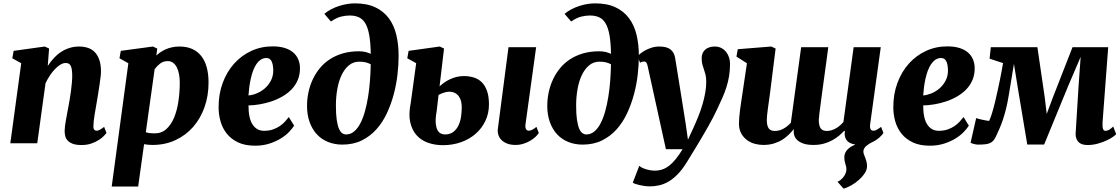

<svg xmlns="http://www.w3.org/2000/svg" viewBox="-20 -841 6577 1127"><path d="M104.5 -469.7 52.2 -499 60.1 -542.5 242.7 -567.9 268.1 -556.2 260.3 -453.6Q276.4 -479 296.1 -500.2Q315.9 -521.5 338.9 -536.4Q361.8 -551.3 388.2 -559.6Q414.6 -567.9 443.4 -567.9Q471.7 -567.9 495.4 -560.3Q519 -552.7 536.1 -535.2Q553.2 -517.6 563 -489.5Q572.8 -461.4 572.8 -420.4Q572.8 -409.2 570.3 -388.4Q567.9 -367.7 564.2 -343Q560.5 -318.4 556.4 -292.7Q552.2 -267.1 548.8 -246.6Q545.9 -228 542.2 -208Q538.6 -188 535.4 -168.5Q532.2 -148.9 530.3 -131.6Q528.3 -114.3 528.3 -100.6Q528.3 -83 534.2 -78.4Q540 -73.7 547.4 -73.7Q555.7 -73.7 564.7 -78.4Q573.7 -83 591.3 -96.2L605 -60.5Q601.1 -55.2 590.1 -43.5Q579.1 -31.7 560.8 -19.8Q542.5 -7.8 516.8 1.2Q491.2 10.3 458.5 10.3Q425.3 10.3 405.8 2.4Q386.2 -5.4 376 -17.3Q365.7 -29.3 362.5 -44.2Q359.4 -59.1 359.4 -73.2Q359.4 -83.5 361.3 -99.4Q363.3 -115.2 366.7 -134.5Q370.1 -153.8 374 -174.8Q377.9 -195.8 381.8 -216.3Q385.3 -235.8 389.4 -259.5Q393.6 -283.2 396.7 -307.9Q399.9 -332.5 402.1 -356.9Q404.3 -381.3 403.8 -402.8Q403.3 -422.9 400.9 -436Q398.4 -449.2 393.8 -457Q389.2 -464.8 382.1 -468Q375 -471.2 365.2 -471.2Q350.6 -471.2 334.7 -461.7Q318.8 -452.1 303 -435.8Q287.1 -419.4 272.7 -397.7Q258.3 -376 247.1 -352.1L198.7 0H40.5Z M875 9.8Q849.6 9.8 825.7 5.4L791 253.9H635.7L733.4 -469.7L681.2 -499L689 -542.5L877.4 -567.9L902.8 -556.2L897.9 -515.1Q909.2 -525.9 923.3 -535.4Q937.5 -544.9 954.3 -552.2Q971.2 -559.6 991 -563.7Q1010.7 -567.9 1033.7 -567.9Q1076.2 -567.9 1107.9 -553.7Q1139.6 -539.6 1161.1 -512.5Q1182.6 -485.4 1193.4 -446Q1204.1 -406.7 1204.1 -356.4Q1204.1 -279.3 1180.7 -212.6Q1157.2 -146 1114 -96.4Q1070.8 -46.9 1010 -18.6Q949.2 9.8 875 9.8ZM964.8 -482.4Q939 -482.4 920.4 -468.3Q901.9 -454.1 887.7 -435.1L835.9 -64.9Q846.2 -61 858.9 -59.6Q871.6 -58.1 887.7 -58.1Q928.7 -58.1 956.8 -83.7Q984.9 -109.4 1002.2 -151.4Q1019.5 -193.4 1027.3 -246.8Q1035.2 -300.3 1035.2 -356Q1035.2 -381.3 1031 -404.3Q1026.9 -427.2 1018.3 -444.6Q1009.8 -461.9 996.3 -472.2Q982.9 -482.4 964.8 -482.4Z M1263.2 -210Q1262.7 -288.1 1287.1 -354Q1311.5 -419.9 1354.2 -467.5Q1397 -515.1 1454.8 -542Q1512.7 -568.8 1580.1 -568.8Q1621.6 -568.8 1651.6 -559.3Q1681.6 -549.8 1700.9 -533.2Q1720.2 -516.6 1730 -494.1Q1739.7 -471.7 1740.7 -445.8Q1741.7 -405.3 1728.5 -373.3Q1715.3 -341.3 1691.9 -316.9Q1668.5 -292.5 1637.5 -274.7Q1606.4 -256.8 1572.5 -245.6Q1538.6 -234.4 1503.9 -228.5Q1469.2 -222.7 1438.5 -222.2Q1438.5 -146 1462.9 -109.6Q1487.3 -73.2 1529.8 -73.2Q1559.1 -73.2 1581.8 -81.1Q1604.5 -88.9 1622.1 -100.8Q1639.6 -112.8 1652.6 -127Q1665.5 -141.1 1675.3 -153.8L1706.5 -103.5Q1696.3 -87.4 1677 -66.9Q1657.7 -46.4 1628.9 -28.6Q1600.1 -10.7 1562 1.7Q1523.9 14.2 1477.1 14.2Q1418.5 14.2 1377.7 -5.1Q1336.9 -24.4 1311.5 -56.2Q1286.1 -87.9 1274.7 -127.9Q1263.2 -168 1263.2 -210ZM1438.5 -280.8Q1460 -282.2 1485.8 -292.5Q1511.7 -302.7 1533.9 -321.8Q1556.2 -340.8 1570.6 -368.7Q1585 -396.5 1584 -432.6Q1582.5 -466.3 1573 -483.4Q1563.5 -500.5 1543.9 -500.5Q1525.4 -500.5 1510.5 -490.5Q1495.6 -480.5 1484.4 -463.6Q1473.1 -446.8 1465.1 -424.6Q1457 -402.3 1451.7 -377.9Q1446.3 -353.5 1443.1 -328.4Q1439.9 -303.2 1438.5 -280.8Z M1782.2 -219.2Q1782.2 -259.8 1790.5 -299.1Q1798.8 -338.4 1815.4 -374Q1832 -409.7 1856.9 -440.2Q1881.8 -470.7 1915.8 -492.9Q1949.7 -515.1 1992.4 -527.6Q2035.2 -540 2086.9 -540Q2107.9 -540 2125 -535.9Q2142.1 -531.7 2156.2 -524.9Q2155.3 -588.4 2147.9 -631.6Q2140.6 -674.8 2126 -701.2Q2111.3 -727.5 2088.1 -738.8Q2064.9 -750 2032.2 -750Q2009.3 -750 1982.4 -743.7Q1955.6 -737.3 1922.4 -714.8L1883.8 -759.8Q1903.3 -776.4 1926.8 -788.1Q1950.2 -799.8 1974.1 -807.1Q1998 -814.5 2020.8 -817.9Q2043.5 -821.3 2062 -821.3Q2133.8 -821.3 2182.9 -798.1Q2231.9 -774.9 2262.5 -733.6Q2293 -692.4 2306.4 -636Q2319.8 -579.6 2319.8 -513.2Q2319.8 -462.4 2313.2 -404.1Q2306.6 -345.7 2291.3 -287.8Q2275.9 -230 2251 -176.5Q2226.1 -123 2189.5 -82Q2152.8 -41 2103.3 -16.6Q2053.7 7.8 1989.7 7.8Q1944.3 7.8 1906 -7.6Q1867.7 -22.9 1840.3 -52.2Q1813 -81.5 1797.6 -123.8Q1782.2 -166 1782.2 -219.2ZM2011.2 -51.8Q2037.6 -51.8 2058.3 -69.1Q2079.1 -86.4 2095 -116.7Q2110.8 -147 2122.1 -187.3Q2133.3 -227.5 2140.6 -273.2Q2147.9 -318.8 2151.6 -367.7Q2155.3 -416.5 2156.2 -463.4Q2142.1 -471.7 2125.5 -475.3Q2108.9 -479 2088.4 -479Q2053.2 -479 2027.3 -457Q2001.5 -435.1 1984.6 -399.2Q1967.8 -363.3 1959.7 -317.1Q1951.7 -271 1951.7 -222.2Q1951.7 -170.4 1956.5 -137.5Q1961.4 -104.5 1969.7 -85.4Q1978 -66.4 1988.8 -59.1Q1999.5 -51.8 2011.2 -51.8Z M3005.9 9.8Q2977.1 9.8 2956.3 1.5Q2935.5 -6.8 2922.9 -20Q2910.2 -33.2 2905 -50.3Q2899.9 -67.4 2902.3 -85L2964.8 -564H3127L3064.5 -110.8Q3062 -93.3 3067.4 -83.5Q3072.8 -73.7 3084 -73.7Q3090.3 -73.7 3101.1 -78.1Q3111.8 -82.5 3128.9 -96.2L3142.6 -60.5Q3135.7 -49.3 3122.6 -37.1Q3109.4 -24.9 3091.6 -14.4Q3073.7 -3.9 3051.8 2.9Q3029.8 9.8 3005.9 9.8ZM2422.9 -470.2 2370.6 -499 2378.4 -542.5 2561 -567.9 2586.4 -556.2 2560.1 -334Q2571.8 -344.7 2586.9 -355.7Q2602.1 -366.7 2620.1 -375.2Q2638.2 -383.8 2658.9 -389.2Q2679.7 -394.5 2703.1 -394.5Q2731.4 -394.5 2757.8 -387.2Q2784.2 -379.9 2804.7 -361.3Q2825.2 -342.8 2837.6 -310.3Q2850.1 -277.8 2850.1 -228Q2850.1 -175.8 2829.3 -131.8Q2808.6 -87.9 2772.5 -56.2Q2736.3 -24.4 2686.8 -6.6Q2637.2 11.2 2579.6 11.2Q2533.7 11.2 2493.4 -2.7Q2453.1 -16.6 2425.8 -46.6Q2398.4 -76.7 2387.9 -123.8Q2377.4 -170.9 2391.1 -237.8ZM2615.7 -302.7Q2605.5 -302.7 2588.9 -298.1Q2572.3 -293.5 2554.2 -283.7L2543 -187.5Q2535.6 -146.5 2537.6 -120.1Q2539.6 -93.8 2547.4 -78.6Q2555.2 -63.5 2567.1 -57.6Q2579.1 -51.8 2591.3 -51.8Q2621.6 -51.8 2640.9 -66.7Q2660.2 -81.5 2671.1 -104.7Q2682.1 -127.9 2686.3 -156.5Q2690.4 -185.1 2690.4 -212.4Q2690.4 -230 2686.5 -246.1Q2682.6 -262.2 2673.6 -274.9Q2664.6 -287.6 2650.4 -295.2Q2636.2 -302.7 2615.7 -302.7Z M3192.4 -219.2Q3192.4 -259.8 3200.7 -299.1Q3209 -338.4 3225.6 -374Q3242.2 -409.7 3267.1 -440.2Q3292 -470.7 3325.9 -492.9Q3359.9 -515.1 3402.6 -527.6Q3445.3 -540 3497.1 -540Q3518.1 -540 3535.2 -535.9Q3552.2 -531.7 3566.4 -524.9Q3565.4 -588.4 3558.1 -631.6Q3550.8 -674.8 3536.1 -701.2Q3521.5 -727.5 3498.3 -738.8Q3475.1 -750 3442.4 -750Q3419.4 -750 3392.6 -743.7Q3365.7 -737.3 3332.5 -714.8L3293.9 -759.8Q3313.5 -776.4 3336.9 -788.1Q3360.4 -799.8 3384.3 -807.1Q3408.2 -814.5 3430.9 -817.9Q3453.6 -821.3 3472.2 -821.3Q3543.9 -821.3 3593 -798.1Q3642.1 -774.9 3672.6 -733.6Q3703.1 -692.4 3716.6 -636Q3730 -579.6 3730 -513.2Q3730 -462.4 3723.4 -404.1Q3716.8 -345.7 3701.4 -287.8Q3686 -230 3661.1 -176.5Q3636.2 -123 3599.6 -82Q3563 -41 3513.4 -16.6Q3463.9 7.8 3399.9 7.8Q3354.5 7.8 3316.2 -7.6Q3277.8 -22.9 3250.5 -52.2Q3223.1 -81.5 3207.8 -123.8Q3192.4 -166 3192.4 -219.2ZM3421.4 -51.8Q3447.8 -51.8 3468.5 -69.1Q3489.3 -86.4 3505.1 -116.7Q3521 -147 3532.2 -187.3Q3543.5 -227.5 3550.8 -273.2Q3558.1 -318.8 3561.8 -367.7Q3565.4 -416.5 3566.4 -463.4Q3552.2 -471.7 3535.6 -475.3Q3519 -479 3498.5 -479Q3463.4 -479 3437.5 -457Q3411.6 -435.1 3394.8 -399.2Q3377.9 -363.3 3369.9 -317.1Q3361.8 -271 3361.8 -222.2Q3361.8 -170.4 3366.7 -137.5Q3371.6 -104.5 3379.9 -85.4Q3388.2 -66.4 3398.9 -59.1Q3409.7 -51.8 3421.4 -51.8Z M3781.7 -452.6Q3778.3 -467.8 3773.7 -473.9Q3769 -480 3761.2 -480Q3754.9 -480 3749 -478.3Q3743.2 -476.6 3736.8 -472.7L3722.7 -510.7Q3726.1 -515.6 3737.3 -525.1Q3748.5 -534.7 3765.4 -544.2Q3782.2 -553.7 3804 -560.8Q3825.7 -567.9 3850.1 -567.9Q3894.5 -567.9 3916 -550.5Q3937.5 -533.2 3942.9 -501Q3958.5 -403.8 3973.9 -308.8Q3989.3 -213.9 4004.4 -117.2L4018.1 -21L4047.9 -85.4Q4064.5 -121.6 4078.9 -157.5Q4093.3 -193.4 4103.5 -228.3Q4113.8 -263.2 4119.6 -296.4Q4125.5 -329.6 4125.5 -359.9Q4125.5 -385.7 4121.3 -402.3Q4117.2 -418.9 4112.1 -433.1Q4106.9 -447.3 4102.8 -462.4Q4098.6 -477.5 4098.6 -500.5Q4098.6 -514.6 4103.5 -526.9Q4108.4 -539.1 4117.9 -548.3Q4127.4 -557.6 4142.1 -562.7Q4156.7 -567.9 4175.8 -567.9Q4198.2 -567.9 4214.8 -558.8Q4231.4 -549.8 4242.7 -535.4Q4253.9 -521 4259.5 -503.2Q4265.1 -485.4 4265.1 -467.3Q4265.1 -427.7 4259.5 -394Q4253.9 -360.4 4243.7 -328.4Q4233.4 -296.4 4219.2 -264.4Q4205.1 -232.4 4188 -196.8Q4178.7 -176.3 4164.8 -149.9Q4150.9 -123.5 4134.8 -95Q4118.7 -66.4 4101.1 -36.6Q4083.5 -6.8 4066.9 20.5Q4050.3 47.9 4035.6 71.8Q4021 95.7 4010.7 112.3Q3984.4 154.8 3957.5 182.1Q3930.7 209.5 3903.6 225.1Q3876.5 240.7 3849.4 246.8Q3822.3 252.9 3795.9 252.9Q3781.2 252.9 3765.1 251Q3749 249 3734.9 245.6Q3720.7 242.2 3709.7 238.5Q3698.7 234.9 3694.3 231L3732.4 132.3Q3738.3 138.2 3748.5 143.3Q3758.8 148.4 3771.5 152.3Q3784.2 156.2 3797.6 158.4Q3811 160.6 3823.2 160.6Q3846.7 160.6 3867.2 153.8Q3887.7 147 3907.5 131.8Q3927.2 116.7 3946.5 92.8Q3965.8 68.8 3986.8 34.7H3888.7Z M4841.8 -564Q4837.4 -529.3 4831.8 -488.8Q4826.2 -448.2 4820.6 -406.5Q4814.9 -364.7 4809.3 -324.2Q4803.7 -283.7 4799.3 -249Q4793.5 -205.6 4789.8 -175.8Q4786.1 -146 4786.1 -137.7Q4786.1 -102.5 4797.4 -87.4Q4808.6 -72.3 4832.5 -72.3Q4847.7 -72.3 4861.6 -76.7Q4875.5 -81.1 4887.9 -88.4Q4900.4 -95.7 4911.1 -105.2Q4921.9 -114.7 4930.7 -125L4990.7 -564H5149.9L5087.4 -110.8Q5085 -91.8 5090.3 -82.8Q5095.7 -73.7 5106.9 -73.7Q5111.3 -73.7 5115.2 -74.7Q5119.1 -75.7 5124 -78.1Q5128.9 -80.6 5135.5 -85Q5142.1 -89.4 5151.9 -96.2L5165.5 -60.5Q5163.1 -56.2 5157.2 -49.3Q5151.4 -42.5 5142.3 -34.4Q5133.3 -26.4 5121.1 -18.3Q5108.9 -10.3 5094.2 -3.9Q5086.9 0 5078.9 5.1Q5070.8 10.3 5063.7 16.8Q5056.6 23.4 5052.2 31.2Q5047.9 39.1 5047.9 48.3Q5047.9 57.1 5051.3 65.9Q5054.7 74.7 5058.6 84.7Q5062.5 94.7 5065.9 106.9Q5069.3 119.1 5069.3 135.3Q5069.3 154.8 5055.9 175.5Q5042.5 196.3 5022 214.6Q5001.5 232.9 4977.3 246.8Q4953.1 260.7 4931.6 266.1L4896 226.1Q4905.3 222.7 4914.6 214.8Q4923.8 207 4931.4 197.3Q4939 187.5 4943.6 176Q4948.2 164.6 4948.2 153.3Q4948.2 143.6 4946.3 136.2Q4944.3 128.9 4942.1 121.3Q4939.9 113.8 4938 104.2Q4936 94.7 4936 81.1Q4936 66.9 4941.7 55.4Q4947.3 43.9 4956.3 34.9Q4965.3 25.9 4977.1 19Q4988.8 12.2 5000.5 7.3Q4963.9 2 4949 -18.8Q4934.1 -39.6 4939.5 -69.8L4935.5 -73.7Q4922.4 -59.1 4904.8 -44.4Q4887.2 -29.8 4865 -17.6Q4842.8 -5.4 4815.4 2.2Q4788.1 9.8 4755.4 9.8Q4720.7 9.8 4697.5 2.2Q4674.3 -5.4 4660.4 -18.3Q4646.5 -31.2 4641.8 -47.6Q4637.2 -64 4640.1 -81.5H4638.2Q4625.5 -66.4 4609.4 -50.3Q4593.3 -34.2 4571.8 -20.8Q4550.3 -7.3 4522.7 1.2Q4495.1 9.8 4460 9.8Q4438 9.8 4413.1 3.7Q4388.2 -2.4 4367.2 -17.1Q4346.2 -31.7 4332 -55.7Q4317.9 -79.6 4317.4 -114.7Q4317.4 -131.8 4319.3 -153.1Q4321.3 -174.3 4324.2 -197.5Q4327.1 -220.7 4330.8 -244.6Q4334.5 -268.6 4337.9 -291.5L4364.3 -469.7L4302.7 -508.8L4310.5 -552.2L4507.3 -567.9L4532.7 -556.2L4499 -287.6Q4496.1 -266.1 4492.9 -244.1Q4489.7 -222.2 4487.1 -201.9Q4484.4 -181.6 4482.7 -165Q4481 -148.4 4481 -137.7Q4481 -102.5 4492.2 -87.4Q4503.4 -72.3 4527.3 -72.3Q4556.6 -72.3 4580.8 -86.7Q4605 -101.1 4622.1 -120.6L4682.6 -564H4841.8Z M5223.6 -210Q5223.1 -288.1 5247.6 -354Q5272 -419.9 5314.7 -467.5Q5357.4 -515.1 5415.3 -542Q5473.1 -568.8 5540.5 -568.8Q5582 -568.8 5612.1 -559.3Q5642.1 -549.8 5661.4 -533.2Q5680.7 -516.6 5690.4 -494.1Q5700.2 -471.7 5701.2 -445.8Q5702.1 -405.3 5689 -373.3Q5675.8 -341.3 5652.3 -316.9Q5628.9 -292.5 5597.9 -274.7Q5566.9 -256.8 5533 -245.6Q5499 -234.4 5464.4 -228.5Q5429.7 -222.7 5398.9 -222.2Q5398.9 -146 5423.3 -109.6Q5447.8 -73.2 5490.2 -73.2Q5519.5 -73.2 5542.2 -81.1Q5564.9 -88.9 5582.5 -100.8Q5600.1 -112.8 5613 -127Q5626 -141.1 5635.7 -153.8L5667 -103.5Q5656.7 -87.4 5637.5 -66.9Q5618.2 -46.4 5589.4 -28.6Q5560.5 -10.7 5522.5 1.7Q5484.4 14.2 5437.5 14.2Q5378.9 14.2 5338.1 -5.1Q5297.4 -24.4 5272 -56.2Q5246.6 -87.9 5235.1 -127.9Q5223.6 -168 5223.6 -210ZM5398.9 -280.8Q5420.4 -282.2 5446.3 -292.5Q5472.2 -302.7 5494.4 -321.8Q5516.6 -340.8 5531 -368.7Q5545.4 -396.5 5544.4 -432.6Q5543 -466.3 5533.4 -483.4Q5523.9 -500.5 5504.4 -500.5Q5485.8 -500.5 5470.9 -490.5Q5456.1 -480.5 5444.8 -463.6Q5433.6 -446.8 5425.5 -424.6Q5417.5 -402.3 5412.1 -377.9Q5406.7 -353.5 5403.6 -328.4Q5400.4 -303.2 5398.9 -280.8Z M6451.7 -122.6Q6450.7 -94.7 6454.6 -84Q6458.5 -73.2 6468.3 -73.2Q6481.9 -73.2 6493.9 -81.5Q6505.9 -89.8 6514.2 -98.6L6531.7 -53.7Q6528.8 -49.3 6514.2 -38.6Q6499.5 -27.8 6476.6 -17.1Q6453.6 -6.3 6424.3 2Q6395 10.3 6363.3 10.3Q6348.6 10.3 6335.9 6.8Q6323.2 3.4 6314 -4.2Q6304.7 -11.7 6299.3 -24.2Q6293.9 -36.6 6293.5 -54.2L6311 -336.4L6323.2 -507.3L6250.5 -337.4L6108.9 7.3H6009.8L5956.5 -312L5931.6 -465.8L5901.4 -282.7Q5893.6 -235.8 5885 -201.4Q5876.5 -167 5867.2 -139.4Q5857.9 -111.8 5847.9 -88.6Q5837.9 -65.4 5826.7 -41.5Q5819.3 -25.4 5810.8 -15.6Q5802.2 -5.9 5790 -0.7Q5777.8 4.4 5760.7 6.1Q5743.7 7.8 5719.2 7.8Q5714.8 7.8 5708 6.6Q5701.2 5.4 5694.6 3.7Q5688 2 5682.9 -0.2Q5677.7 -2.4 5677.2 -3.9L5710 -147.9Q5711.9 -146.5 5722.4 -143.8Q5732.9 -141.1 5745.8 -138.2Q5758.8 -135.3 5770.5 -133.3Q5782.2 -131.3 5786.1 -131.3Q5793.9 -147.5 5802.7 -176Q5811.5 -204.6 5819.8 -238.5Q5828.1 -272.5 5835.9 -308.6Q5843.8 -344.7 5850.3 -377Q5856.9 -409.2 5861.3 -434.3Q5865.7 -459.5 5867.7 -470.7L5788.6 -496.6L5795.9 -564H6069.3L6112.3 -270L6124 -172.4L6160.6 -270L6275.4 -564H6484.9Z"/></svg>

Font: Merriweather UltraBold
Style: Italic
Weight: 900
Italic angle: -7°
Designer: Eben Sorkin ( eben@eyebytes.com )
Foundry: Eben Sorkin ( eben@eyebytes.com )
Version: Version 1.52; ttfautohint (v1.4.1)